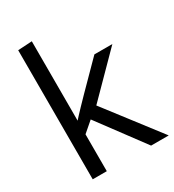

<svg xmlns="http://www.w3.org/2000/svg" viewBox="-180 -853 870 958"><g transform="rotate(-30 254.5 -374.5)"><path d="M70.8 0V-743.7L151.9 -748.5V-359.4V-291Q154.8 -293.9 160.6 -300.8Q166.5 -307.6 169.9 -311Q212.4 -357.4 389.6 -535.6H493.2L270.5 -310.1L508.8 0H407.2L211.4 -263.7L151.9 -212.4V0Z"/></g></svg>

Font: Oxygen
Style: Regular
Weight: 400
Designer: Vernon Adams
Foundry: Vernon Adams
Version: Version Release 0.2.3 webfont; ttfautohint (v0.93.3-1d66) -l